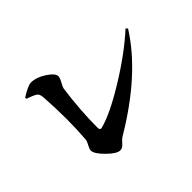

<svg xmlns="http://www.w3.org/2000/svg" viewBox="-147 -1002 1293 1293"><g transform="rotate(-45 500.0 -355.5)"><path d="M154 -685Q225 -730 254 -730Q305 -730 361 -693Q415 -657 415 -630Q415 -614 400 -587Q383 -557 381 -543Q356 -361 356 -197Q356 -173 375 -177Q479 -203 658 -313Q839 -424 962 -537L974 -525Q806 -258 434 -37Q417 -27 394 0Q378 19 357 19Q324 19 270 -35Q215 -89 215 -121Q215 -135 228 -158Q242 -183 243 -195Q258 -380 243 -599Q241 -630 228 -641Q215 -653 155 -674Z"/></g></svg>

Font: Source Han Serif CN Heavy
Style: Regular
Weight: 900
Designer: Ryoko NISHIZUKA  (kana & ideographs); Frank Grießhammer (Latin, Greek & Cyrillic); Wenlong ZHANG  (bopomofo); Sandoll Co
Foundry: Adobe Systems Incorporated
Version: Version 1.000;PS 1;hotconv 16.6.53;makeotf.lib2.5.65590